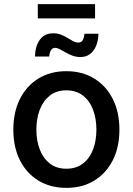

<svg xmlns="http://www.w3.org/2000/svg" viewBox="-20 -889 636 920"><path d="M297.9 11.2Q221.2 11.2 164.1 -23.7Q106.9 -58.6 75.4 -121.3Q43.9 -184.1 43.9 -267.6Q43.9 -351.6 75.4 -414.6Q106.9 -477.5 164.1 -512.7Q221.2 -547.9 297.9 -547.9Q374.5 -547.9 431.6 -512.7Q488.8 -477.5 520.5 -414.6Q552.2 -351.6 552.2 -267.6Q552.2 -184.1 520.5 -121.3Q488.8 -58.6 431.6 -23.7Q374.5 11.2 297.9 11.2ZM297.9 -80.6Q345.7 -80.6 377.9 -105.7Q410.2 -130.9 426 -173.1Q441.9 -215.3 441.9 -267.6Q441.9 -320.3 426 -362.8Q410.2 -405.3 377.9 -430.7Q345.7 -456.1 297.9 -456.1Q250 -456.1 218.3 -430.7Q186.5 -405.3 170.4 -362.8Q154.3 -320.3 154.3 -267.6Q154.3 -215.3 170.4 -173.1Q186.5 -130.9 218.3 -105.7Q250 -80.6 297.9 -80.6ZM365.2 -615.7Q345.2 -615.7 327.4 -622.3Q309.6 -628.9 294.4 -637.7Q279.3 -646.5 266.6 -653.1Q253.9 -659.7 244.1 -659.7Q230.5 -659.7 223.6 -647.2Q216.8 -634.8 215.8 -618.2H147.5Q148.9 -668.5 171.1 -699Q193.4 -729.5 234.9 -729.5Q255.4 -729.5 272.2 -722.9Q289.1 -716.3 303.2 -707.5Q317.4 -698.7 330.1 -691.9Q342.8 -685.1 355 -685.1Q369.1 -685.1 375.7 -695.3Q382.3 -705.6 384.8 -727.5H451.7Q450.2 -675.8 427 -645.8Q403.8 -615.7 365.2 -615.7ZM435.5 -869.1V-800.8H161.1V-869.1Z"/></svg>

Font: V-Inter
Style: Medium-500
Weight: 500
Designer: Rasmus Andersson
Foundry: rsms
Version: Version 4.000;git-4146feb